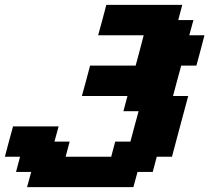

<svg xmlns="http://www.w3.org/2000/svg" viewBox="-20 -645 861 790"><path d="M91.3 125H528.8L545.9 62.5H608.4L625 0H687.5Q698.7 -42 720.9 -125.2Q743.2 -208.5 754.4 -250H691.9Q697.3 -270.5 708.5 -312.3Q719.7 -354 725.6 -375H788.1Q793.9 -395.5 804.9 -437.3Q815.9 -479 821.3 -500H758.8L775.9 -562.5H713.4L730 -625H417.5Q412.1 -604 400.9 -562.3Q389.6 -520.5 383.8 -500H571.3Q565.9 -479 554.9 -437.3Q543.9 -395.5 538.1 -375H350.6Q345.2 -354 334 -312.3Q322.8 -270.5 316.9 -250H504.4L487.8 -187.5H550.3Q544.4 -166.5 533.2 -124.8Q522 -83 516.6 -62.5H454.1L437.5 0H250L266.6 -62.5H204.1L221.2 -125H33.7Q27.8 -104 16.6 -62.5Q5.4 -21 0 0H62.5L45.9 62.5H108.4Z"/></svg>

Font: Faithful 32x
Style: SemiboldOblique
Weight: 400
Foundry: Faithful Resource Pack
Version: Version 1.0; January 27, 2023